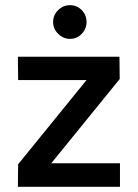

<svg xmlns="http://www.w3.org/2000/svg" viewBox="-20 -722 534 741"><path d="M49 -1 50 -88 314 -413H50L49 -503H441L442 -417L178 -92H443V-1ZM250 -572Q224 -572 204.5 -591.5Q185 -611 185 -637Q185 -664 204.5 -683Q224 -702 250 -702Q277 -702 295.5 -683Q314 -664 314 -637Q314 -611 295.5 -591.5Q277 -572 250 -572Z"/></svg>

Font: Inclusive Sans Medium
Style: Regular
Weight: 500
Designer: Olivia King
Foundry: Olivia King
Version: Version 2.004